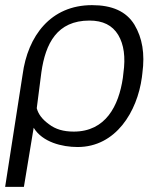

<svg xmlns="http://www.w3.org/2000/svg" viewBox="-39 -562 630 747"><path d="M-19 165H54L92 -65C126 -9 202 10 263 10C412 10 495 -128 513 -261L515 -278C525 -353 515 -414 484 -466C452 -518 397 -542 319 -542C158 -542 69 -422 49 -272ZM248 -50C208 -50 177 -59 151 -79C125 -98 110 -118 104 -141L122 -281C138 -393 183 -482 309 -482C361 -482 398 -464 421 -426C443 -389 450 -340 441 -277L439 -259C423 -150 372 -50 248 -50Z"/></svg>

Font: Cheyenne Sans Light
Style: Italic
Weight: 300
Italic angle: -8.13011°
Designer: The Public Sans project authors (U.S. Web Design System), Libre Franklin designed by Pablo Impallari and Rodrigo Fuenzal
Foundry: The Cheyenne Sans Project Authors
Version: Version 2.007